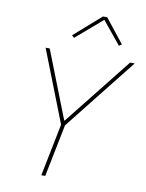

<svg xmlns="http://www.w3.org/2000/svg" viewBox="-99 -992 806 1061"><g transform="rotate(10 304.5 -461.5)"><path d="M230 0H208L267 -294L109 -698H132L280 -320H283L583 -698H609L289 -294ZM391 -923H415L521 -789L506 -779L402 -906L254 -779L241 -791Z"/></g></svg>

Font: IBM Plex Sans Thin
Style: Italic
Weight: 250
Italic angle: -11.31°
Designer: Mike Abbink, Paul van der Laan, Pieter van Rosmalen
Foundry: Bold Monday
Version: Version 3.201